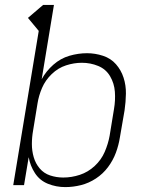

<svg xmlns="http://www.w3.org/2000/svg" viewBox="-20 -755 616 783"><path d="M246 8Q278 8 310 0Q342 -8 371 -27Q400 -46 420.5 -73.5Q441 -101 452.5 -132Q464 -163 469 -195L488 -305Q493 -339 493.5 -373Q494 -407 484 -438Q474 -469 453 -493Q432 -517 400 -527.5Q368 -538 335 -538Q299 -538 263 -527.5Q227 -517 197.5 -491Q168 -465 150 -432L200 -735H156L94 -682L138 -629L34 0H78L97 -114Q103 -79 122.5 -49Q142 -19 175.5 -5.5Q209 8 246 8ZM238 -31Q210 -31 184.5 -39.5Q159 -48 142 -68Q125 -88 117.5 -114Q110 -140 110 -167.5Q110 -195 115 -223L133 -333Q138 -365 151.5 -396.5Q165 -428 191 -453Q217 -478 249.5 -488.5Q282 -499 314 -499Q349 -499 380.5 -486Q412 -473 429 -444Q446 -415 448.5 -380.5Q451 -346 445 -311L427 -201Q421 -168 407 -135.5Q393 -103 366 -78Q339 -53 305.5 -42Q272 -31 238 -31Z"/></svg>

Font: Iosevka Sparkle XLtObl
Style: Regular
Weight: 200
Italic angle: -9°
Designer: Belleve Invis
Foundry: Belleve Invis
Version: Version 4.5.0; ttfautohint (v1.8.3)